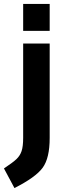

<svg xmlns="http://www.w3.org/2000/svg" viewBox="-54 -720 333 970"><path d="M63 -24V-500H197V-23Q197 79 161.5 127.5Q126 176 19 230L-34 131Q11 101 29 84Q47 67 55 43.5Q63 20 63 -24ZM63 -564V-700H197V-564Z"/></svg>

Font: Titillium-CLs Web
Style: CLs-Bold
Weight: 700
Version: Version 1.002;PS 57.000;hotconv 1.0.70;makeotf.lib2.5.55311